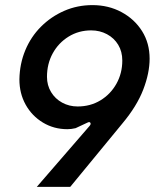

<svg xmlns="http://www.w3.org/2000/svg" viewBox="-20 -732 608 752"><path d="M124 0 331 -239Q337 -246 334 -251Q331 -256 323 -252L276 -230Q267 -228 259.5 -227Q252 -226 244 -226Q191 -226 148 -252Q105 -278 80.5 -322Q56 -366 56 -421Q57 -482 79 -535Q101 -588 140.5 -627.5Q180 -667 231.5 -689.5Q283 -712 342 -712Q405 -712 456 -684.5Q507 -657 536.5 -610Q566 -563 566 -502Q566 -446 541 -381Q516 -316 459 -248L255 0ZM284 -315Q334 -315 373.5 -339Q413 -363 436 -404Q459 -445 459 -495Q459 -530 443 -556.5Q427 -583 399 -598Q371 -613 337 -613Q288 -613 248.5 -588.5Q209 -564 186.5 -523Q164 -482 164 -431Q164 -398 180 -371.5Q196 -345 223.5 -330Q251 -315 284 -315Z"/></svg>

Font: Finlandica Medium
Style: Italic
Weight: 500
Italic angle: -8°
Designer: Niklas Ekholm, Juho Hiilivirta, Jaakko Suomalainen
Foundry: Helsinki Type Studio
Version: Version 1.063